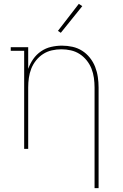

<svg xmlns="http://www.w3.org/2000/svg" viewBox="-20 -776 640 1001"><path d="M473 205V-320Q473 -345 469.5 -370Q466 -395 457 -418Q448 -441 432 -461Q416 -481 395 -494.5Q374 -508 349.5 -513.5Q325 -519 300 -519Q275 -519 250.5 -513.5Q226 -508 205 -494.5Q184 -481 168 -461Q152 -441 143 -418Q134 -395 130.5 -370Q127 -345 127 -320V0H106V-511H36V-530H127V-417Q137 -445 153.5 -468.5Q170 -492 194 -508.5Q218 -525 246.5 -531.5Q275 -538 303 -538Q331 -538 358 -532Q385 -526 408 -511.5Q431 -497 448.5 -475Q466 -453 476 -427.5Q486 -402 490 -374.5Q494 -347 494 -320V205ZM297 -605 282 -615 391 -756 409 -744Z"/></svg>

Font: Iosevka Slab Thin Extended
Style: Regular
Weight: 100
Width: 7
Monospace: yes
Designer: Belleve Invis
Foundry: Belleve Invis
Version: Version 11.1.1; ttfautohint (v1.8.3)